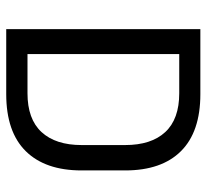

<svg xmlns="http://www.w3.org/2000/svg" viewBox="-44 -636 679 632"><g transform="rotate(90 296.0 -319.5)"><path d="M131.5 0V-70H286.5Q371.5 -70 414.2 -116.2Q457 -162.5 457 -248.5V-391Q457 -477.5 414.2 -523.5Q371.5 -569.5 286.5 -569.5H131V-639H289.5Q413.5 -639 477 -575.2Q540.5 -511.5 540.5 -391.5V-248Q540.5 -128.5 477 -64.2Q413.5 0 289.5 0ZM75.5 0V-639H157.5V0Z"/></g></svg>

Font: Anek Odia
Style: Regular
Weight: 400
Designer: Yesha Goshar & Mahesh Sahu (Odia), Yesha Goshar (Latin)
Foundry: Ek Type
Version: Version 1.003